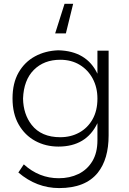

<svg xmlns="http://www.w3.org/2000/svg" viewBox="-20 -788 674 1004"><path d="M289.5 195.5Q171.5 195.5 76 114L104.5 71.5Q184.5 144 287.5 144Q344.5 144 390.2 121.8Q436 99.5 462.8 55.2Q489.5 11 489.5 -54.5V-144Q431 -21.5 285.5 -21.5Q219 -21.5 164.5 -51Q110 -80.5 77.8 -136.8Q45.5 -193 45.5 -273.5Q45.5 -353.5 77.2 -408.8Q109 -464 162.8 -493.2Q216.5 -522.5 284.5 -525Q433 -521.5 489.5 -402.5V-523H548V-80Q548 44 491.5 115Q427 195.5 289.5 195.5ZM295 -70.5Q350.5 -70.5 394.5 -94.8Q438.5 -119 464 -164.2Q489.5 -209.5 489.5 -272.5Q489.5 -330.5 465 -376.5Q440.5 -422.5 396.8 -449Q353 -475.5 295 -475.5Q210 -475.5 157 -422.5Q104 -369.5 100.5 -272.5Q102 -191 145.5 -135Q196 -70.5 295 -70.5ZM324.5 -613.5H268.5L317.5 -768H362.5Z"/></svg>

Font: Argentum Novus Light
Style: Regular
Weight: 300
Designer: Julieta Ulanovsky (font) & Cristiano Sobral (main changes)
Foundry: Julieta Ulanovsky (font) & Cristiano Sobral (main changes)
Version: Version 3.00;November 27, 2020;FontCreator 13.0.0.2655 64-bi